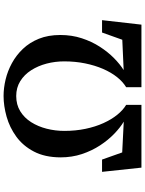

<svg xmlns="http://www.w3.org/2000/svg" viewBox="108 -900 792 1048"><g transform="rotate(-90 504.0 -376.0)"><path d="M113 0 90 -215H157L196 -105L364 -96.5Q332 -115.5 297.8 -148.5Q263.5 -181.5 234.5 -225.8Q205.5 -270 187.2 -324.5Q169 -379 169 -442Q169.5 -527.5 200.8 -587Q232 -646.5 282.2 -683Q332.5 -719.5 391.2 -736Q450 -752.5 504 -752.5Q547.5 -752.5 593.8 -741.5Q640 -730.5 683.2 -707Q726.5 -683.5 761.2 -647Q796 -610.5 816.5 -559.8Q837 -509 837 -443Q837 -380 819.2 -325.8Q801.5 -271.5 772.8 -227Q744 -182.5 710.8 -149.8Q677.5 -117 645.5 -97L811 -104.5L850.5 -215H918L893.5 0H552V-83.5Q581.5 -101 607 -133Q632.5 -165 651.8 -209.2Q671 -253.5 682 -307.2Q693 -361 693 -421.5Q693 -471 680.8 -517.8Q668.5 -564.5 644.5 -602Q620.5 -639.5 585 -661.5Q549.5 -683.5 504 -683.5Q456.5 -683.5 420.8 -661.5Q385 -639.5 361.2 -602Q337.5 -564.5 325.5 -517.5Q313.5 -470.5 313.5 -420.5Q313.5 -359.5 324.8 -305.5Q336 -251.5 356 -207.5Q376 -163.5 401.5 -132Q427 -100.5 455.5 -83.5V0Z"/></g></svg>

Font: Merriweather 20pt ExtraBold
Style: Regular
Weight: 800
Version: Version 2.100